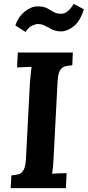

<svg xmlns="http://www.w3.org/2000/svg" viewBox="-20 -971 453 991"><path d="M356 -700 353 -634Q331 -633 314.5 -628Q298 -623 288.5 -605.5Q279 -588 277 -547L257 -164Q256 -137 253.5 -112Q251 -87 249 -74Q265 -76 289.5 -76.5Q314 -77 324 -77L320 0H35L39 -66Q61 -67 77 -72Q93 -77 102.5 -95Q112 -113 114 -153L134 -536Q136 -563 138.5 -588Q141 -613 143 -626Q127 -625 103 -624.5Q79 -624 68 -623L72 -700ZM112 -806 59 -840Q75 -885 108 -911.5Q141 -938 174 -938Q205 -938 223 -928.5Q241 -919 256.5 -909.5Q272 -900 296 -900Q314 -900 330.5 -914Q347 -928 360 -951L413 -923Q393 -860 359.5 -834.5Q326 -809 296 -809Q270 -809 250 -818.5Q230 -828 213 -837.5Q196 -847 176 -847Q164 -847 145.5 -838.5Q127 -830 112 -806Z"/></svg>

Font: Lora
Style: Italic
Weight: 400
Italic angle: -3°
Designer: Olga Karpushina, Alexei Vanyashin (Cyrillic)
Foundry: Cyreal
Version: Version 3.008